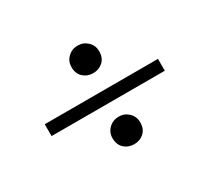

<svg xmlns="http://www.w3.org/2000/svg" viewBox="-93 -688 761 702"><g transform="rotate(-30 287.5 -337.0)"><path d="M48 -306V-356H526V-306ZM296 -129Q271 -129 254 -144.5Q237 -160 237 -188Q237 -212 254 -228.5Q271 -245 296 -245Q320 -245 337 -228.5Q354 -212 354 -188Q354 -160 337 -144.5Q320 -129 296 -129ZM296 -429Q271 -429 254 -444.5Q237 -460 237 -488Q237 -512 254 -528.5Q271 -545 296 -545Q320 -545 337 -528.5Q354 -512 354 -488Q354 -460 337 -444.5Q320 -429 296 -429Z"/></g></svg>

Font: Hedvig Letters Serif
Style: Regular
Weight: 400
Designer: Alexander Örn & Tor Weibull
Foundry: Kanon Foundry
Version: Version 1.000